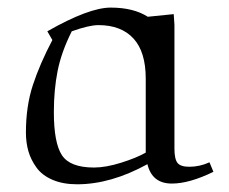

<svg xmlns="http://www.w3.org/2000/svg" viewBox="-20 -476 599 503"><path d="M47.9 -128.9Q47.9 -197.8 66.2 -253.4Q84.5 -309.1 117.2 -371.1L104 -394Q212.9 -456.1 270 -456.1Q329.6 -456.1 367.2 -432.1L435.1 -439L437 -411.1V-86.9Q437 -59.1 445.1 -49.1Q453.1 -39.1 476.1 -39.1Q502.9 -39.1 528.8 -50.8L539.1 -25.9Q476.1 4.9 430.2 4.9Q378.4 4.9 366.2 -45.9Q270.5 6.8 182.1 6.8Q145 6.8 117.7 -4.9Q90.3 -16.6 75.7 -36.9Q61 -57.1 54.4 -79.8Q47.9 -102.5 47.9 -128.9ZM121.1 -182.1Q121.1 -101.6 142.3 -69.3Q163.6 -37.1 226.1 -37.1Q257.3 -37.1 297.6 -49.8Q337.9 -62.5 361.8 -76.2V-270Q361.8 -340.3 329.6 -375.2Q297.4 -410.2 237.8 -410.2Q213.4 -410.2 168 -394Q140.6 -339.4 130.9 -290Q121.1 -240.7 121.1 -182.1Z"/></svg>

Font: Dehuti
Style: Book
Weight: 400
Version: Version 1.2